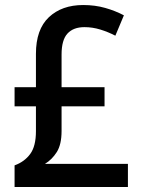

<svg xmlns="http://www.w3.org/2000/svg" viewBox="-20 -795 563 764"><path d="M311 -775Q358 -775 398.5 -763.5Q439 -752 473 -734L439 -653Q410 -668 379 -677.5Q348 -687 316 -687Q272 -687 248.5 -661.5Q225 -636 225 -578V-448H396V-372H225V-274Q225 -220 206 -190Q187 -160 159 -143H489V-51H38V-137Q77 -151 100 -182Q123 -213 123 -273V-372H38V-448H123V-581Q123 -678 174.5 -726.5Q226 -775 311 -775Z"/></svg>

Font: Noto Sans Tamil UI SemiCondensed Medium
Style: Regular
Weight: 500
Width: 4
Designer: Jelle Bosma - Monotype Design Team
Foundry: Monotype Imaging Inc.
Version: Version 2.004; ttfautohint (v1.8.4.7-5d5b)